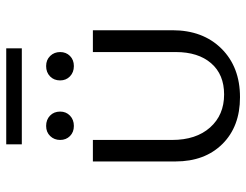

<svg xmlns="http://www.w3.org/2000/svg" viewBox="-107 -677 790 616"><g transform="rotate(-90 288.0 -369.0)"><path d="M133 -694V-744H441V-694ZM238 -571Q238 -552 225 -539.5Q212 -527 192 -527Q172 -527 159.5 -539.5Q147 -552 147 -571Q147 -590 159.5 -603Q172 -616 192 -616Q212 -616 225 -603.5Q238 -591 238 -571ZM338 -571Q338 -591 351 -603.5Q364 -616 384 -616Q404 -616 416.5 -603Q429 -590 429 -571Q429 -552 416.5 -539.5Q404 -527 384 -527Q364 -527 351 -539.5Q338 -552 338 -571ZM284 6Q190 6 134 -50.5Q78 -107 78 -201V-466H147V-212Q147 -135 187 -90Q227 -45 293 -45Q357 -45 393 -86.5Q429 -128 429 -200V-466H499V-211Q499 -113 440 -53.5Q381 6 284 6Z"/></g></svg>

Font: EauTestSC
Style: Regular
Weight: 400
Designer: Christian Thalmann (Catharsis Fonts)
Version: Version 0.001;PS 000.001;hotconv 1.0.88;makeotf.lib2.5.64775